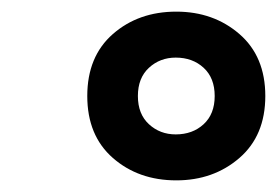

<svg xmlns="http://www.w3.org/2000/svg" viewBox="-20 -773 476 330"><path d="M283 -463Q218 -463 174 -501.5Q130 -540 130 -608Q130 -676 174 -714.5Q218 -753 283 -753Q347 -753 391.5 -714.5Q436 -676 436 -608Q436 -540 391.5 -501.5Q347 -463 283 -463ZM282 -542Q311 -542 330 -559.5Q349 -577 349 -608Q349 -639 330 -656.5Q311 -674 282 -674Q255 -674 236 -656.5Q217 -639 217 -608Q217 -577 236 -559.5Q255 -542 282 -542Z"/></svg>

Font: Kufam ExtraBold
Style: Italic
Weight: 800
Italic angle: -11°
Designer: Artur Schmal
Foundry: Original Type
Version: Version 1.301; ttfautohint (v1.8.3)